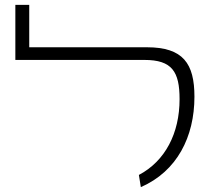

<svg xmlns="http://www.w3.org/2000/svg" viewBox="-20 -756 879 788"><path d="M558 12C707 -53 778 -195 778 -359C778 -495 732 -562 583 -562H100V-736H43V-510H573C686 -510 717 -462 717 -349C717 -209 658 -95 550 -38Z"/></svg>

Font: FiraGO Light
Style: Regular
Weight: 300
Designer: bBox Type
Foundry: bBox Type GmbH
Version: Version 1.001;PS 001.001;hotconv 1.0.88;makeotf.lib2.5.64775